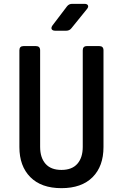

<svg xmlns="http://www.w3.org/2000/svg" viewBox="-20 -970 640 1000"><path d="M300 10Q195 10 138 -47.5Q81 -105 81 -204V-708Q81 -730 103 -730H167Q189 -730 189 -708V-205Q189 -149 217 -117Q245 -85 300 -85Q355 -85 383 -117Q411 -149 411 -205V-708Q411 -730 433 -730H497Q519 -730 519 -708V-204Q519 -104 462 -47Q405 10 300 10ZM268 -810Q254 -810 249.5 -817.5Q245 -825 253 -837L329 -937Q339 -950 356 -950H420Q434 -950 438 -942Q442 -934 433 -923L352 -823Q342 -810 325 -810Z"/></svg>

Font: Pitagon Sans Mono SemiBold
Style: Regular
Weight: 600
Monospace: yes
Designer: Travis Tran
Foundry: Pitagon
Version: Version 1.001; ttfautohint (v1.8.4.7-5d5b);gftools[0.9.26]